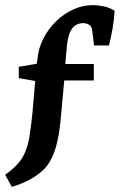

<svg xmlns="http://www.w3.org/2000/svg" viewBox="-38 -531 480 747"><path d="M141 119Q118 145 83.5 164.5Q49 184 8 196L-18 149Q12 128 31.5 106Q51 84 61.5 57Q72 30 77.5 -5.5Q83 -41 88 -89L99 -216L35 -227V-271L105 -283L108 -304Q112 -345 131.5 -382.5Q151 -420 181 -449Q211 -478 247.5 -494.5Q284 -511 322 -511Q343 -511 366.5 -506Q390 -501 408 -489Q406 -453 400 -420Q394 -387 386 -354H328L321 -410Q320 -417 318.5 -422.5Q317 -428 312 -432Q306 -437 299.5 -439Q293 -441 286 -441Q259 -441 243 -420.5Q227 -400 222 -350L216 -282H327V-218H212L200 -88Q195 -25 186 15Q177 55 165.5 79Q154 103 141 119Z"/></svg>

Font: Yrsa SemiBold
Style: Regular
Weight: 600
Version: Version 2.004